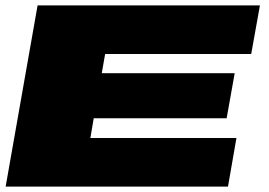

<svg xmlns="http://www.w3.org/2000/svg" viewBox="-20 -695 1002 715"><path d="M1 0H829L860.5 -181H316.5L329 -254.5H824L854 -422.5H359L371.5 -494H915.5L948 -675H120Z"/></svg>

Font: Anybody ExtraExpanded Black
Style: Italic
Weight: 900
Width: 8
Italic angle: -10°
Version: Version 1.113;gftools[0.9.25]